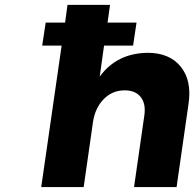

<svg xmlns="http://www.w3.org/2000/svg" viewBox="-20 -762 791 782"><path d="M147.9 0 231 -576.2H151.9L166 -669.9H245.1L254.9 -742.2H428.2L418 -669.9H536.1L522 -576.2H403.8L386.2 -450.2Q456.1 -545.4 581.1 -546.9Q670.4 -546.9 716.1 -490.5Q761.7 -434.1 748 -339.8L699.2 0H525.9L567.9 -292Q574.7 -339.4 553.2 -366.7Q531.7 -394 487.8 -394Q437.5 -394 402.6 -358.4Q367.7 -322.8 358.9 -266.1L320.8 0Z"/></svg>

Font: Trueno
Style: Bold Italic
Weight: 700
Designer: Julieta Ulanovsky
Foundry: Julieta Ulanovsky
Version: Version 3.001b | FøM Fix